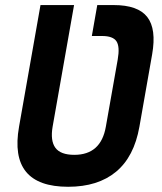

<svg xmlns="http://www.w3.org/2000/svg" viewBox="-20 -713 626 743"><path d="M356.4 -693.4H419.9Q514.2 -693.4 550 -647Q585.9 -600.6 568.8 -502.9L519.5 -222.7Q499 -106.4 429 -48.3Q358.9 9.8 243.7 9.8Q12.7 9.8 53.7 -222.7L136.7 -693.4H266.6L183.6 -222.7Q174.3 -168.5 194.3 -141.1Q214.4 -113.8 267.6 -113.8Q370.6 -113.8 389.6 -222.7L435.5 -482.4Q444.3 -532.7 430.7 -553.2Q417 -573.7 375 -573.7H335.4Z"/></svg>

Font: Cascadia Mono NF
Style: Italic
Weight: 400
Italic angle: -10°
Monospace: yes
Designer: Aaron Bell
Foundry: Saja Typeworks
Version: Version 2404.023